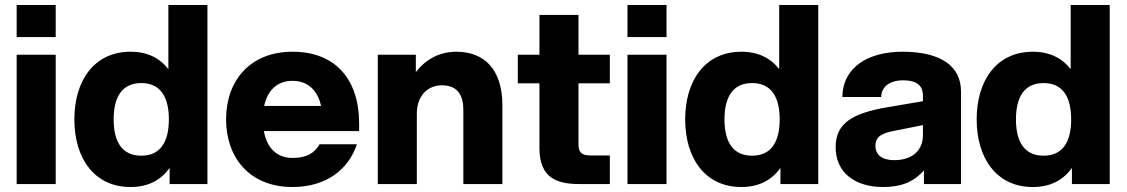

<svg xmlns="http://www.w3.org/2000/svg" viewBox="-20 -740 4530 772"><path d="M47 0H204V-520H47ZM47 -591H204V-720H47Z M814 0V-720H657V-462C623 -506 573 -532 505 -532C358 -532 279 -415 279 -260C279 -105 358 12 505 12C577 12 628 -17 662 -65V0ZM437 -260C437 -349 470 -406 548 -406C626 -406 659 -349 659 -260C659 -171 626 -114 548 -114C470 -114 437 -171 437 -260Z M1156 12C1290 12 1381 -57 1415 -160H1265C1245 -124 1212 -105 1156 -105C1093 -105 1053 -145 1041 -213H1424V-243C1424 -422 1328 -532 1156 -532C985 -532 889 -415 889 -260C889 -105 985 12 1156 12ZM1042 -314C1056 -378 1096 -415 1156 -415C1217 -415 1257 -378 1271 -314Z M1843 -298V0H2000V-317C2000 -462 1926 -532 1815 -532C1742 -532 1688 -497 1652 -450V-520H1499V0H1656V-282C1656 -360 1704 -397 1757 -397C1823 -397 1843 -353 1843 -298Z M2149 -680V-520H2062V-405H2149V-144C2149 -21 2224 0 2310 0H2432V-115H2353C2317 -115 2306 -129 2306 -160V-405H2432V-520H2306V-680Z M2503 0H2660V-520H2503ZM2503 -591H2660V-720H2503Z M3270 0V-720H3113V-462C3079 -506 3029 -532 2961 -532C2814 -532 2735 -415 2735 -260C2735 -105 2814 12 2961 12C3033 12 3084 -17 3118 -65V0ZM2893 -260C2893 -349 2926 -406 3004 -406C3082 -406 3115 -349 3115 -260C3115 -171 3082 -114 3004 -114C2926 -114 2893 -171 2893 -260Z M3695 0H3844V-373C3844 -471 3767 -532 3609 -532C3473 -532 3369 -472 3367 -350H3523C3524 -391 3557 -417 3611 -417C3674 -417 3691 -390 3691 -354V-333L3549 -309C3401 -284 3340 -241 3340 -148C3340 -44 3420 12 3531 12C3598 12 3651 -5 3695 -55ZM3500 -154C3500 -192 3527 -205 3581 -215L3691 -237V-198C3691 -125 3636 -96 3576 -96C3526 -96 3500 -118 3500 -154Z M4442 0V-720H4285V-462C4251 -506 4201 -532 4133 -532C3986 -532 3907 -415 3907 -260C3907 -105 3986 12 4133 12C4205 12 4256 -17 4290 -65V0ZM4065 -260C4065 -349 4098 -406 4176 -406C4254 -406 4287 -349 4287 -260C4287 -171 4254 -114 4176 -114C4098 -114 4065 -171 4065 -260Z"/></svg>

Font: Aspekta 750
Style: Regular
Weight: 750
Designer: Ivo Dolenc
Version: Version 2.000